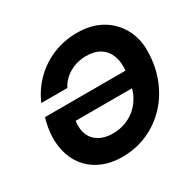

<svg xmlns="http://www.w3.org/2000/svg" viewBox="-157 -884 1084 1067"><g transform="rotate(-30 385.5 -350.0)"><path d="M336 12Q270 12 217 -9Q164 -30 126.5 -69Q89 -108 70.5 -162Q52 -216 54 -281Q55 -307 60 -337Q65 -367 74 -395H616L598 -292H211Q204 -240 219.5 -203.5Q235 -167 270.5 -147Q306 -127 357 -127Q397 -127 434 -140Q471 -153 501 -178Q531 -203 551.5 -239Q572 -275 579 -321L589 -386Q597 -444 581.5 -486.5Q566 -529 530.5 -552Q495 -575 441 -575Q383 -575 335 -548Q287 -521 262 -473H95Q126 -545 180.5 -599Q235 -653 307 -682.5Q379 -712 461 -712Q551 -712 616 -675Q681 -638 717 -573Q753 -508 751 -426Q750 -335 719 -255Q688 -175 632.5 -115.5Q577 -56 501.5 -22Q426 12 336 12Z"/></g></svg>

Font: DM Sans 20pt Black
Style: Italic
Weight: 900
Italic angle: -10°
Version: Version 4.004;gftools[0.9.30]